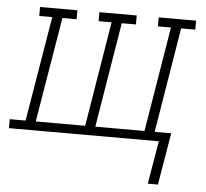

<svg xmlns="http://www.w3.org/2000/svg" viewBox="-66 -574 867 809"><g transform="rotate(5 367.5 -169.0)"><path d="M631 182H588L619 0H-15V-38H52L126 -482H71V-520H229V-482H169L95 -38H304L377 -482H322V-520H480V-482H420L347 -38H555L628 -482H573V-520H731V-482H671L598 -38H668Z"/></g></svg>

Font: Iosevka Etoile XLtObl
Style: Regular
Weight: 200
Italic angle: -9°
Designer: Belleve Invis
Foundry: Belleve Invis
Version: Version 15.5.2; ttfautohint (v1.8.4)